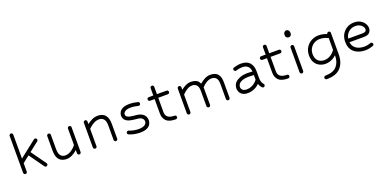

<svg xmlns="http://www.w3.org/2000/svg" viewBox="-7 -1457 5033 2499"><g transform="rotate(-20 2509.0 -208.0)"><path d="M395 0Q381 0 375 -10L229 -215L135 -141V-25Q135 -15 128 -7.5Q121 0 110 0Q100 0 92.5 -7.5Q85 -15 85 -25V-536Q85 -547 92.5 -554Q100 -561 110 -561Q121 -561 128 -554Q135 -547 135 -536V-205L367 -387Q374 -392 381 -392Q392 -392 399.5 -385.5Q407 -379 407 -368Q407 -354 397 -347L268 -246L415 -40Q420 -33 420 -25Q420 -15 412.5 -7.5Q405 0 395 0Z M856 0Q846 0 838.5 -7.5Q831 -15 831 -25V-70Q798 -39 759 -19.5Q720 0 681 0Q644 0 612.5 -15Q581 -30 562.5 -66.5Q544 -103 544 -167V-367Q544 -378 551.5 -385Q559 -392 569 -392Q580 -392 587 -385Q594 -378 594 -367V-167Q594 -106 617.5 -78Q641 -50 681 -50Q722 -50 762.5 -76Q803 -102 831 -140V-367Q831 -378 838.5 -385Q846 -392 856 -392Q867 -392 874 -385Q881 -378 881 -367V-25Q881 -15 874 -7.5Q867 0 856 0Z M1363 0Q1353 0 1345.5 -7.5Q1338 -15 1338 -25V-225Q1338 -287 1314.5 -314.5Q1291 -342 1251 -342Q1209 -342 1171 -319.5Q1133 -297 1101 -265V-25Q1101 -15 1094 -7.5Q1087 0 1076 0Q1066 0 1058.5 -7.5Q1051 -15 1051 -25V-367Q1051 -378 1058.5 -385Q1066 -392 1076 -392Q1087 -392 1094 -385Q1101 -378 1101 -367V-331Q1135 -358 1172 -375Q1209 -392 1251 -392Q1289 -392 1320 -377Q1351 -362 1369.5 -325.5Q1388 -289 1388 -225V-25Q1388 -15 1381 -7.5Q1374 0 1363 0Z M1778 -334Q1768 -337 1743.5 -341Q1719 -345 1690 -345Q1641 -345 1614 -328Q1587 -311 1587 -286Q1587 -264 1609.5 -250.5Q1632 -237 1684 -232L1724 -228Q1775 -223 1804 -205Q1833 -187 1845 -162.5Q1857 -138 1857 -111Q1857 -84 1843 -57.5Q1829 -31 1794.5 -13.5Q1760 4 1696 4Q1659 4 1620 -3.5Q1581 -11 1546 -26Q1531 -33 1531 -50Q1531 -59 1539 -66.5Q1547 -74 1557 -74Q1559 -74 1564 -72Q1569 -70 1582 -65Q1601 -58 1632 -52Q1663 -46 1696 -46Q1750 -46 1778.5 -64.5Q1807 -83 1807 -111Q1807 -137 1787 -155.5Q1767 -174 1720 -178L1680 -182Q1621 -188 1590 -204.5Q1559 -221 1548 -243Q1537 -265 1537 -287Q1537 -312 1550.5 -336.5Q1564 -361 1597.5 -378Q1631 -395 1690 -395Q1724 -395 1753.5 -390.5Q1783 -386 1806 -379Q1814 -378 1819 -370.5Q1824 -363 1824 -355Q1824 -344 1816.5 -337Q1809 -330 1799 -330Q1793 -330 1778 -334Z M2192 0Q2100 0 2061 -38.5Q2022 -77 2022 -142V-342H1959Q1949 -342 1941.5 -349.5Q1934 -357 1934 -367Q1934 -378 1941.5 -385Q1949 -392 1959 -392H2022V-493Q2022 -504 2029.5 -511Q2037 -518 2047 -518Q2058 -518 2065 -511Q2072 -504 2072 -493V-392H2205Q2216 -392 2223 -385Q2230 -378 2230 -367Q2230 -357 2223 -349.5Q2216 -342 2205 -342H2072V-142Q2072 -50 2192 -50Q2203 -50 2210 -42.5Q2217 -35 2217 -25Q2217 -15 2209.5 -7.5Q2202 0 2192 0Z M2919 0Q2909 0 2901.5 -7.5Q2894 -15 2894 -25V-235Q2894 -294 2870.5 -318Q2847 -342 2810 -342Q2773 -342 2738 -321Q2703 -300 2674 -268V-25Q2674 -15 2667 -7.5Q2660 0 2649 0Q2639 0 2631.5 -7.5Q2624 -15 2624 -25V-235Q2624 -294 2600.5 -318Q2577 -342 2540 -342Q2503 -342 2467 -319.5Q2431 -297 2402 -265V-25Q2402 -15 2395 -7.5Q2388 0 2377 0Q2367 0 2359.5 -7.5Q2352 -15 2352 -25V-367Q2352 -378 2359.5 -385Q2367 -392 2377 -392Q2388 -392 2395 -385Q2402 -378 2402 -367V-333Q2434 -359 2469 -375.5Q2504 -392 2540 -392Q2579 -392 2611 -378Q2643 -364 2660 -323Q2694 -354 2732.5 -373Q2771 -392 2810 -392Q2847 -392 2877 -379Q2907 -366 2925.5 -332.5Q2944 -299 2944 -235V-25Q2944 -15 2937 -7.5Q2930 0 2919 0Z M3387 -9Q3365 -32 3353 -67Q3319 -35 3278.5 -17.5Q3238 0 3191 0Q3145 0 3118 -17Q3091 -34 3080 -59Q3069 -84 3069 -106Q3069 -130 3077.5 -152.5Q3086 -175 3104 -192Q3129 -215 3171 -231Q3213 -247 3274 -247Q3306 -247 3342 -244Q3338 -289 3312 -315.5Q3286 -342 3234 -342Q3214 -342 3193 -338.5Q3172 -335 3161 -331Q3148 -326 3142 -326Q3132 -326 3124 -333.5Q3116 -341 3116 -350Q3116 -369 3133 -375Q3150 -380 3178.5 -386Q3207 -392 3234 -392Q3316 -392 3354.5 -347Q3393 -302 3393 -230V-139Q3393 -105 3400.5 -82.5Q3408 -60 3423 -43Q3430 -36 3430 -26Q3430 -16 3422.5 -8.5Q3415 -1 3405 -1Q3395 -1 3387 -9ZM3191 -50Q3234 -50 3273 -69.5Q3312 -89 3343 -129V-194Q3306 -197 3274 -197Q3179 -197 3140 -158Q3128 -146 3123.5 -133Q3119 -120 3119 -106Q3119 -86 3136.5 -68Q3154 -50 3191 -50Z M3748 0Q3656 0 3617 -38.5Q3578 -77 3578 -142V-342H3515Q3505 -342 3497.5 -349.5Q3490 -357 3490 -367Q3490 -378 3497.5 -385Q3505 -392 3515 -392H3578V-493Q3578 -504 3585.5 -511Q3593 -518 3603 -518Q3614 -518 3621 -511Q3628 -504 3628 -493V-392H3761Q3772 -392 3779 -385Q3786 -378 3786 -367Q3786 -357 3779 -349.5Q3772 -342 3761 -342H3628V-142Q3628 -50 3748 -50Q3759 -50 3766 -42.5Q3773 -35 3773 -25Q3773 -15 3765.5 -7.5Q3758 0 3748 0Z M3938 -597Q3955 -597 3967 -583.5Q3979 -570 3979 -547Q3979 -524 3967 -512Q3955 -500 3939 -500Q3921 -500 3908.5 -512.5Q3896 -525 3896 -547Q3896 -570 3908 -583.5Q3920 -597 3938 -597ZM3914 -367Q3914 -378 3921.5 -385Q3929 -392 3939 -392Q3950 -392 3957 -385Q3964 -378 3964 -367V-25Q3964 -15 3957 -7.5Q3950 0 3939 0Q3929 0 3921.5 -7.5Q3914 -15 3914 -25Z M4217 181Q4207 181 4199.5 173.5Q4192 166 4192 156Q4192 146 4199.5 138.5Q4207 131 4217 131Q4324 131 4373.5 75.5Q4423 20 4423 -71V-75Q4390 -44 4351 -28Q4312 -12 4271 -12Q4230 -12 4191.5 -30Q4153 -48 4128.5 -87Q4104 -126 4104 -187Q4104 -250 4133 -296Q4162 -342 4208.5 -367Q4255 -392 4305 -392Q4340 -392 4367.5 -386Q4395 -380 4423 -369Q4425 -380 4432 -386Q4439 -392 4448 -392Q4459 -392 4466 -385Q4473 -378 4473 -367V-71Q4473 43 4412 112Q4351 181 4217 181ZM4271 -62Q4314 -62 4354 -84.5Q4394 -107 4423 -150V-314Q4392 -328 4366 -335Q4340 -342 4305 -342Q4267 -342 4232 -323Q4197 -304 4175.5 -269Q4154 -234 4154 -187Q4154 -144 4171 -116Q4188 -88 4215 -75Q4242 -62 4271 -62Z M4820 0Q4724 0 4665.5 -50Q4607 -100 4607 -191Q4607 -252 4633 -297Q4659 -342 4702.5 -367Q4746 -392 4799 -392Q4852 -392 4888 -371Q4924 -350 4942.5 -319Q4961 -288 4961 -258Q4961 -222 4938.5 -196Q4916 -170 4854 -170H4658Q4666 -110 4710.5 -80Q4755 -50 4820 -50Q4845 -50 4865.5 -54Q4886 -58 4897 -62Q4908 -66 4911.5 -67Q4915 -68 4917 -68Q4927 -68 4934.5 -60.5Q4942 -53 4942 -43Q4942 -26 4926 -20Q4905 -12 4877 -6Q4849 0 4820 0ZM4799 -342Q4746 -342 4707 -308.5Q4668 -275 4659 -220H4855Q4912 -220 4912 -258Q4912 -289 4881 -315.5Q4850 -342 4799 -342Z"/></g></svg>

Font: Hubballi
Style: Regular
Weight: 400
Designer: Erin McLaughlin
Version: Version 1.000; ttfautohint (v1.8.3)